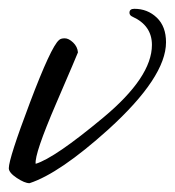

<svg xmlns="http://www.w3.org/2000/svg" viewBox="-34 -413 397 436"><path d="M271 -393Q301 -393 322 -373Q343 -353 343 -317Q343 -238 212 -119Q101 -19 33 3Q22 3 4 -9Q-14 -21 -14 -31Q-14 -53 34 -180Q82 -307 100 -322Q104 -326 113 -326Q122 -326 132 -316.5Q142 -307 143 -294Q143 -293 93.5 -178Q44 -63 47 -41Q90 -54 200.5 -146Q311 -238 311 -311Q311 -355 267 -375Q260 -378 260 -384Q260 -393 271 -393Z"/></svg>

Font: Alex Brush
Style: Regular
Weight: 400
Designer: Robert E. Leuschke
Foundry: Robert E. Leuschke
Version: Version 1.003